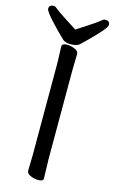

<svg xmlns="http://www.w3.org/2000/svg" viewBox="-150 -948 603 1010"><g transform="rotate(15 151.5 -443.0)"><path d="M309 -892Q317 -886 317 -874Q317 -855 229 -769Q209 -750 197 -738Q190 -731 176.5 -727.5Q163 -724 149.5 -724Q136 -724 125 -727Q113 -730 107 -735Q68 -772 29 -814Q10 -835 -2 -851Q-14 -867 -14 -874Q-14 -886 -6 -892Q0 -896 10 -896Q20 -896 27 -889Q52 -869 85.5 -848Q119 -827 152 -805Q185 -827 218 -848Q251 -869 276 -889Q283 -896 293 -896Q303 -896 309 -892ZM107 -113V-595Q107 -626 105.5 -655Q104 -684 104 -701Q104 -717 132 -717Q150 -717 171 -709Q195 -700 195 -683Q195 -671 194 -645.5Q193 -620 193 -594V-112Q193 -81 194.5 -52Q196 -23 196 -6Q196 10 168 10Q150 10 129 2Q105 -7 105 -24Q105 -36 106 -61.5Q107 -87 107 -113Z"/></g></svg>

Font: Moon Stars Kai
Style: Bold
Weight: 700
Designer: GuiWonder
Version: Version 1.101